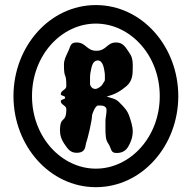

<svg xmlns="http://www.w3.org/2000/svg" viewBox="-20 -770 776 777"><path d="M109.5 -381C109.5 -546.8 229.2 -674.5 368 -674.5C506.8 -674.5 626.5 -546.8 626.5 -381C626.5 -215.2 506.8 -87.5 368 -87.5C229.2 -87.5 109.5 -215.2 109.5 -381ZM34.5 -381C34.5 -180.8 180.8 -12.5 368 -12.5C555.2 -12.5 701.5 -180.8 701.5 -381C701.5 -581.2 555.2 -749.5 368 -749.5C180.8 -749.5 34.5 -581.2 34.5 -381ZM365.2 -410.1C352.4 -410.1 344.4 -422.9 344.4 -430.9V-436.5V-458.9C344.4 -463.7 345.2 -469.3 346 -475.7C350.8 -497.3 352.4 -523.7 374.8 -525.3H376.4C395.6 -525.3 401.2 -494.9 403.6 -475.7C404.4 -471.7 404.4 -467.7 404.4 -463.7C404.4 -456.9 404.5 -452.6 404.5 -449.6C404.5 -440.6 403.2 -443.3 392.4 -425.3C390.8 -422.9 377.2 -410.1 365.2 -410.1ZM504.4 -296.5C496.4 -322.1 483.6 -334.9 464.4 -354.1C446.8 -373.3 432.4 -370.9 411.6 -379.7C450 -388.5 470.8 -404.5 491.6 -421.3C515.6 -441.3 517.2 -468.5 517.2 -493.3V-507.7C517.2 -527.7 514 -542.1 501.2 -559.7C486.8 -580.5 477.2 -598.1 450 -598.1C411.6 -598.1 411.6 -564.5 370 -564.5C330 -564.5 328.4 -598.1 290 -598.1C262.8 -598.1 266 -581.3 254.8 -559.7C246 -540.5 238.8 -527.7 238.8 -507.7C238.8 -445.3 248.4 -482.1 248.4 -421.3C248.4 -406.1 226 -404.5 226 -389.3C226 -380.5 243.6 -384.5 243.6 -374.9C243.6 -366.1 226 -369.3 226 -360.5C226 -345.3 248.4 -343.7 248.4 -328.5C248.4 -267.7 222.8 -304.5 222.8 -242.1C222.8 -222.1 227.6 -207.7 238.8 -190.1C253.2 -169.3 262.8 -151.7 290 -151.7C328.4 -151.7 324.4 -178.9 328.4 -190.9C334.8 -207.7 352.4 -282.1 352.4 -301.3C352.4 -308.5 365.2 -342.1 376.4 -342.9H386C394 -342.9 400.4 -342.1 406.8 -336.5C410 -334.1 411.1 -328.9 411.1 -322.4C411.1 -309.6 406.8 -292 406.8 -282.9C406.8 -272.3 406.7 -263 406.7 -254.6C406.7 -221 407.8 -203.4 418 -189.3C432.4 -168.5 426 -150.9 451.6 -150.9C491.6 -150.9 499.6 -178.9 506 -190.1C514 -206.9 517.2 -222.9 517.2 -238.9C517.2 -257.3 509.2 -282.9 504.4 -296.5Z"/></svg>

Font: Chromatic Etruscan
Style: Regular
Weight: 400
Version: Version 000.910